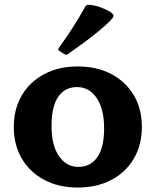

<svg xmlns="http://www.w3.org/2000/svg" viewBox="-20 -796 671 828"><path d="M314.7 12.7Q233 12.7 170.9 -20.3Q108.7 -53.2 74.1 -112Q39.5 -170.8 39.5 -248.5Q39.5 -326.1 74.1 -384.8Q108.7 -443.4 170.9 -476.4Q233 -509.4 314.7 -509.4Q397.7 -509.4 459.9 -476.7Q522.2 -444 557 -385.4Q591.8 -326.7 591.8 -248.5Q591.8 -170.8 557 -111.7Q522.2 -52.7 460.2 -20Q398.3 12.7 314.7 12.7ZM317.8 -76.2Q369.9 -76.2 399.4 -117.8Q429 -159.4 429 -242.8Q429 -300.7 413.9 -340Q398.9 -379.3 372.6 -399.9Q346.3 -420.5 312.1 -420.5Q260.4 -420.5 231.4 -379.1Q202.3 -337.7 202.3 -252.5Q202.3 -167.6 234.9 -121.9Q267.4 -76.2 317.8 -76.2ZM273.2 -563.1Q266 -557.7 257.6 -562.7L235.7 -576.6Q227.2 -581.6 233.7 -589.1Q265.7 -633.7 294.3 -678.1Q322.8 -722.6 347.6 -767.3Q353 -775.9 362.6 -775.5Q385 -774.1 408.6 -766.1Q432.2 -758 451.8 -746.9Q464.5 -739 468.2 -733.2Q471.8 -727.4 465.4 -718.3Q459 -709.2 439.8 -691.3Q405.3 -660 363.3 -628.3Q321.2 -596.7 273.2 -563.1Z"/></svg>

Font: Hahmlet
Style: Regular
Weight: 400
Designer: Minjoo Ham & Mark Frömberg
Foundry: hypertype
Version: Version 1.002